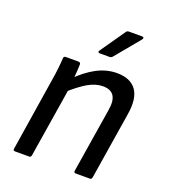

<svg xmlns="http://www.w3.org/2000/svg" viewBox="-129 -790 776 883"><g transform="rotate(20 259.0 -348.5)"><path d="M344 0Q334 0 335 -10L386 -328Q401 -420 325 -420Q290 -420 253 -399Q216 -378 163 -330L171 -400Q218 -448 266 -473.5Q314 -499 365 -499Q431 -499 460 -458.5Q489 -418 475 -336L423 -10Q421 0 413 0ZM47 0Q36 0 38 -10L94 -366Q99 -395 102.5 -426.5Q106 -458 107 -478Q107 -488 118 -488H179Q189 -488 190 -479Q190 -464 188 -436Q186 -408 183 -388V-366L126 -10Q124 0 116 0ZM257 -557Q253 -557 251 -560.5Q249 -564 253 -569L335 -687Q340 -697 351 -697H415Q421 -697 422.5 -693.5Q424 -690 420 -684L323 -567Q316 -557 307 -557Z"/></g></svg>

Font: Sofia Sans Semi Condensed Medium
Style: Italic
Weight: 500
Italic angle: -9°
Version: Version 4.100